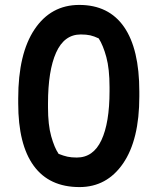

<svg xmlns="http://www.w3.org/2000/svg" viewBox="-20 -740 640 780"><path d="M302 -720Q422 -720 484 -630.5Q546 -541 546 -368V-348Q546 -172 480 -76Q414 20 303 20Q180 20 117 -66.5Q54 -153 54 -320V-340Q54 -522 120.5 -621Q187 -720 302 -720ZM175 -303Q175 -233 188 -186.5Q201 -140 218 -115Q238 -107 254 -103.5Q270 -100 292 -100Q359 -100 392 -170.5Q425 -241 425 -370V-386Q425 -460 412 -508Q399 -556 381 -584Q362 -593 346.5 -596.5Q331 -600 308 -600Q241 -600 208 -526.5Q175 -453 175 -319Z"/></svg>

Font: Recursive Mn Csl St SmB
Style: Regular
Weight: 600
Monospace: yes
Version: Version 1.079;hotconv 1.0.112;makeotfexe 2.5.65598; ttfautoh